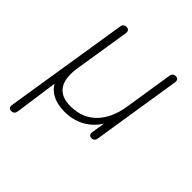

<svg xmlns="http://www.w3.org/2000/svg" viewBox="-187 -612 920 920"><g transform="rotate(45 272.5 -152.0)"><path d="M19 161 119 -469Q122 -490 143 -490Q153 -490 158 -483.5Q163 -477 161 -465L117 -188Q104 -109 130.5 -70Q157 -31 220 -31Q301 -31 350.5 -81.5Q400 -132 414 -220L453 -469Q456 -490 477 -490Q487 -490 491.5 -483.5Q496 -477 494 -465L423 -15Q422 -5 416 0.5Q410 6 400 6Q390 6 385.5 -0.5Q381 -7 383 -19L399 -120H410Q387 -60 336.5 -26Q286 8 219 8Q170 8 135 -11Q100 -30 84 -67L93 -69L60 165Q57 186 36 186Q26 186 21.5 179.5Q17 173 19 161Z"/></g></svg>

Font: SN Pro Thin
Style: Italic
Weight: 200
Italic angle: -9°
Designer: Tobias Whetton
Foundry: Supernotes
Version: Version 1.003;Glyphs 3.3 (3324)